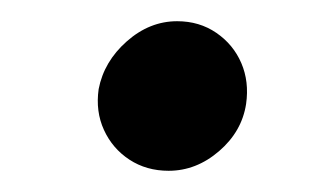

<svg xmlns="http://www.w3.org/2000/svg" viewBox="-20 -424 298 181"><path d="M139 -263Q118 -263 102 -273.5Q86 -284 78 -301.5Q70 -319 73 -340Q78 -366 99.5 -385Q121 -404 147 -404Q168 -404 184 -393Q200 -382 207.5 -364.5Q215 -347 212 -326Q208 -300 186.5 -281.5Q165 -263 139 -263Z"/></svg>

Font: Figtree Light SemiBold
Style: Italic
Weight: 600
Italic angle: -9.5°
Version: Version 2.001;gftools[0.9.30]